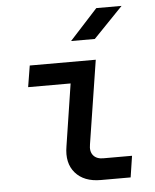

<svg xmlns="http://www.w3.org/2000/svg" viewBox="-55 -831 709 878"><g transform="rotate(-5 300.0 -392.5)"><path d="M372 0Q295 0 255.5 -45.5Q216 -91 229 -167L273 -452H78L94 -550H397L337 -167Q331 -135 346 -116.5Q361 -98 392 -98H524L509 0ZM292 -645 420 -785H536L401 -645Z"/></g></svg>

Font: NKDuy Mono SemiBold
Style: Italic
Weight: 600
Italic angle: -9°
Monospace: yes
Designer: NKDuy
Foundry: NKDuy
Version: Version 2.251; ttfautohint (v1.8.4.7-5d5b)